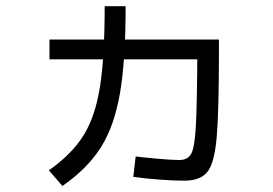

<svg xmlns="http://www.w3.org/2000/svg" viewBox="-20 -621 904 635"><path d="M420.9 -36.1 428.7 -103.5Q460.9 -99.6 505.4 -95.7Q549.8 -91.8 573.2 -91.8Q601.6 -91.8 612.8 -113.3Q624 -134.8 627.9 -207Q631.8 -279.3 632.8 -460.9L675.8 -424.8H143.6V-490.2H704.1V-456.1Q704.1 -254.9 696.8 -168.5Q689.5 -82 666 -52.7Q642.6 -23.4 588.9 -23.4Q556.6 -23.4 508.8 -26.9Q460.9 -30.3 420.9 -36.1ZM326.2 -600.6H395.5Q395.5 -422.9 377 -314Q358.4 -205.1 314 -134.3Q269.5 -63.5 186.5 -5.9L141.6 -57.6Q217.8 -111.3 256.3 -173.3Q294.9 -235.4 310.5 -333Q326.2 -430.7 326.2 -600.6Z"/></svg>

Font: Pretendard GOV Variable
Style: Regular
Weight: 400
Designer: Base glyphs from Inter by Rasmus Andersson; Hangul glyphs from Noto Sans CJK(Source Han Sans) by Jang Soo-young and Kang
Foundry: Kil Hyung-jin
Version: Version 1.307;Glyphs 3.2 (3192)